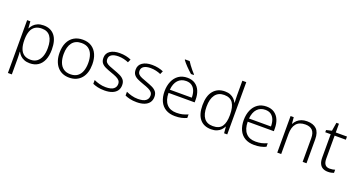

<svg xmlns="http://www.w3.org/2000/svg" viewBox="-53 -1576 4873 2623"><g transform="rotate(20 2383.0 -265.0)"><path d="M327 -542Q429 -542 486 -473.5Q543 -405 543 -269Q543 -179 516 -116.5Q489 -54 439.5 -22Q390 10 321 10Q275 10 240 -4Q205 -18 182 -41Q159 -64 145 -92H141Q143 -67 144 -37.5Q145 -8 145 17V236H88V-532H135L142 -433H145Q159 -462 182.5 -487Q206 -512 242 -527Q278 -542 327 -542ZM319 -493Q260 -493 221.5 -468Q183 -443 164.5 -394.5Q146 -346 145 -276V-266Q145 -190 163.5 -140Q182 -90 219.5 -64.5Q257 -39 315 -39Q370 -39 407.5 -67Q445 -95 464.5 -146.5Q484 -198 484 -270Q484 -378 443 -435.5Q402 -493 319 -493Z M1132 -267Q1132 -204 1116.5 -153.5Q1101 -103 1070.5 -66.5Q1040 -30 995.5 -10Q951 10 893 10Q838 10 794 -9.5Q750 -29 719.5 -65.5Q689 -102 672.5 -153Q656 -204 656 -267Q656 -353 685 -414.5Q714 -476 768 -509Q822 -542 897 -542Q974 -542 1026 -507.5Q1078 -473 1105 -411.5Q1132 -350 1132 -267ZM715 -267Q715 -199 734.5 -147.5Q754 -96 793.5 -67.5Q833 -39 894 -39Q956 -39 995.5 -67.5Q1035 -96 1054 -147.5Q1073 -199 1073 -267Q1073 -333 1055 -384Q1037 -435 998 -464Q959 -493 896 -493Q806 -493 760.5 -433Q715 -373 715 -267Z M1612 -141Q1612 -93 1588 -59.5Q1564 -26 1518 -8Q1472 10 1406 10Q1350 10 1307.5 0Q1265 -10 1235 -24V-79Q1271 -62 1315.5 -50Q1360 -38 1407 -38Q1486 -38 1521 -65Q1556 -92 1556 -137Q1556 -167 1539.5 -186.5Q1523 -206 1490.5 -221.5Q1458 -237 1410 -253Q1361 -270 1323 -287.5Q1285 -305 1264 -332Q1243 -359 1243 -406Q1243 -471 1295 -506.5Q1347 -542 1434 -542Q1482 -542 1524 -533Q1566 -524 1600 -509L1579 -462Q1548 -476 1509.5 -485Q1471 -494 1431 -494Q1368 -494 1333 -472Q1298 -450 1298 -408Q1298 -377 1315 -358.5Q1332 -340 1364.5 -326.5Q1397 -313 1442 -297Q1490 -280 1528.5 -262Q1567 -244 1589.5 -216Q1612 -188 1612 -141Z M2081 -141Q2081 -93 2057 -59.5Q2033 -26 1987 -8Q1941 10 1875 10Q1819 10 1776.5 0Q1734 -10 1704 -24V-79Q1740 -62 1784.5 -50Q1829 -38 1876 -38Q1955 -38 1990 -65Q2025 -92 2025 -137Q2025 -167 2008.5 -186.5Q1992 -206 1959.5 -221.5Q1927 -237 1879 -253Q1830 -270 1792 -287.5Q1754 -305 1733 -332Q1712 -359 1712 -406Q1712 -471 1764 -506.5Q1816 -542 1903 -542Q1951 -542 1993 -533Q2035 -524 2069 -509L2048 -462Q2017 -476 1978.5 -485Q1940 -494 1900 -494Q1837 -494 1802 -472Q1767 -450 1767 -408Q1767 -377 1784 -358.5Q1801 -340 1833.5 -326.5Q1866 -313 1911 -297Q1959 -280 1997.5 -262Q2036 -244 2058.5 -216Q2081 -188 2081 -141Z M2417 -542Q2485 -542 2531 -510.5Q2577 -479 2600 -424Q2623 -369 2623 -298V-259H2243Q2244 -153 2293 -96.5Q2342 -40 2434 -40Q2483 -40 2520 -48.5Q2557 -57 2601 -76V-24Q2562 -7 2522.5 1.5Q2483 10 2432 10Q2352 10 2296.5 -23Q2241 -56 2212.5 -117.5Q2184 -179 2184 -262Q2184 -343 2211.5 -406.5Q2239 -470 2291 -506Q2343 -542 2417 -542ZM2416 -494Q2343 -494 2298 -445.5Q2253 -397 2245 -306H2564Q2564 -362 2548 -404Q2532 -446 2499.5 -470Q2467 -494 2416 -494ZM2366 -766Q2379 -745 2399 -717Q2419 -689 2442 -662Q2465 -635 2483 -615V-606H2443Q2425 -622 2404 -641.5Q2383 -661 2363 -682Q2343 -703 2326 -722.5Q2309 -742 2298 -758V-766Z M2958 10Q2851 10 2793.5 -59Q2736 -128 2736 -261Q2736 -398 2796.5 -470Q2857 -542 2963 -542Q3008 -542 3041 -528.5Q3074 -515 3097.5 -492Q3121 -469 3134 -441H3138Q3137 -464 3135.5 -493Q3134 -522 3134 -545V-760H3191V0H3145L3137 -93H3134Q3120 -65 3097 -41.5Q3074 -18 3040 -4Q3006 10 2958 10ZM2965 -39Q3058 -39 3096.5 -95Q3135 -151 3135 -257V-266Q3135 -376 3096.5 -434.5Q3058 -493 2969 -493Q2884 -493 2839.5 -432.5Q2795 -372 2795 -260Q2795 -152 2837 -95.5Q2879 -39 2965 -39Z M3568 -542Q3636 -542 3682 -510.5Q3728 -479 3751 -424Q3774 -369 3774 -298V-259H3394Q3395 -153 3444 -96.5Q3493 -40 3585 -40Q3634 -40 3671 -48.5Q3708 -57 3752 -76V-24Q3713 -7 3673.5 1.5Q3634 10 3583 10Q3503 10 3447.5 -23Q3392 -56 3363.5 -117.5Q3335 -179 3335 -262Q3335 -343 3362.5 -406.5Q3390 -470 3442 -506Q3494 -542 3568 -542ZM3567 -494Q3494 -494 3449 -445.5Q3404 -397 3396 -306H3715Q3715 -362 3699 -404Q3683 -446 3650.5 -470Q3618 -494 3567 -494Z M4156 -542Q4247 -542 4295 -495.5Q4343 -449 4343 -348V0H4287V-344Q4287 -421 4252 -457Q4217 -493 4150 -493Q4062 -493 4018.5 -442Q3975 -391 3975 -290V0H3918V-532H3964L3972 -440H3976Q3991 -470 4016 -493Q4041 -516 4076 -529Q4111 -542 4156 -542Z M4664 -39Q4687 -39 4707 -42.5Q4727 -46 4741 -51V-5Q4726 1 4704 5.5Q4682 10 4657 10Q4613 10 4582 -6.5Q4551 -23 4534.5 -58Q4518 -93 4518 -148V-486H4439V-518L4518 -537L4538 -659H4575V-532H4738V-486H4575V-151Q4575 -96 4596.5 -67.5Q4618 -39 4664 -39Z"/></g></svg>

Font: Noto Sans Hebrew Light
Style: Regular
Weight: 300
Designer: Monotype Design Team
Foundry: Monotype Imaging Inc.
Version: Version 2.003